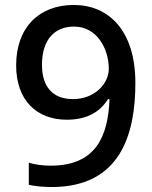

<svg xmlns="http://www.w3.org/2000/svg" viewBox="-20 -743 612 773"><path d="M525 -409C525 -622 416 -723 277 -723C136 -723 45 -631 45 -480C45 -341 126 -261 249 -261C337 -261 386 -298 415 -344H421C415 -195 367 -76 184 -76C154 -76 121 -80 96 -88V1C119 7 161 10 188 10C466 10 525 -204 525 -409ZM278 -636C371 -636 418 -546 418 -466C418 -407 362 -344 274 -344C190 -344 149 -396 149 -482C149 -586 202 -636 278 -636Z"/></svg>

Font: Noto Sans Gunjala Gondi Medium
Style: Regular
Weight: 500
Designer: Ek Type
Foundry: Ek Type
Version: Version 1.004